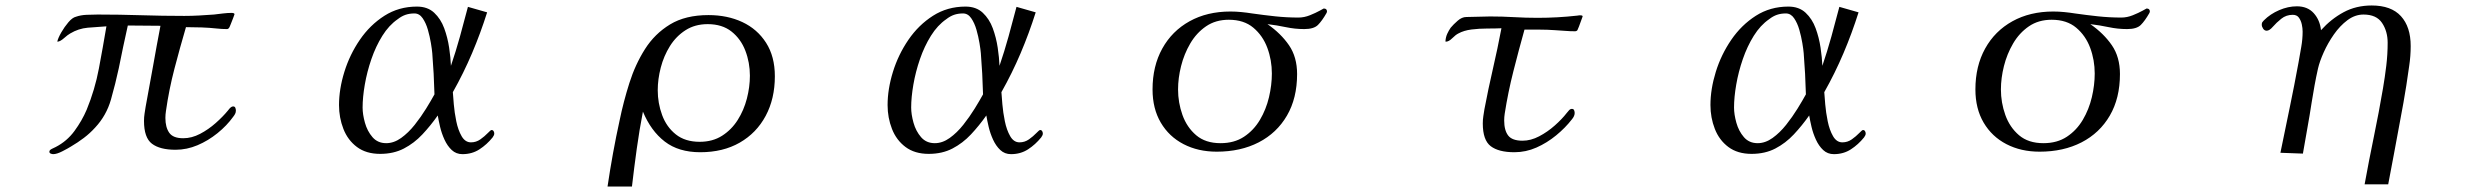

<svg xmlns="http://www.w3.org/2000/svg" viewBox="-20 -560 9040 700"><path d="M840 -157Q840 -150 837 -144.5Q834 -139 830 -134Q807 -102 773 -74.5Q739 -47 700 -30.5Q661 -14 620 -14Q563 -14 534 -36Q505 -58 505 -119Q505 -133 507 -145.5Q509 -158 511 -171Q525 -245 538 -319Q551 -393 565 -466Q535 -466 505.5 -466.5Q476 -467 446 -467Q437 -428 429 -389Q421 -350 413 -311Q401 -255 384.5 -197Q368 -139 327 -95Q308 -74 285.5 -57Q263 -40 239 -26Q228 -19 207.5 -8.5Q187 2 174 2Q170 2 165 0Q160 -2 160 -7Q160 -13 169.5 -17.5Q179 -22 183 -24Q224 -45 251.5 -82.5Q279 -120 296 -160Q326 -233 340.5 -310Q355 -387 368 -464Q334 -462 300 -459Q266 -456 236 -438Q227 -433 213.5 -421Q200 -409 190 -408L189 -409Q192 -422 203.5 -442Q215 -462 229.5 -479Q244 -496 257 -499Q274 -505 295.5 -506Q317 -507 336 -507Q415 -507 494 -504.5Q573 -502 652 -502Q679 -502 706 -503.5Q733 -505 760 -507Q777 -509 793.5 -511Q810 -513 826 -513Q828 -513 831.5 -512Q835 -511 835 -508Q835 -507 830.5 -495.5Q826 -484 821.5 -472.5Q817 -461 815 -458Q812 -454 807 -454Q798 -454 789 -454.5Q780 -455 771 -456Q743 -459 715 -460Q687 -461 658 -461Q636 -386 616 -309.5Q596 -233 585 -155Q584 -149 583.5 -142.5Q583 -136 583 -130Q583 -96 597 -76Q611 -56 648 -56Q679 -56 709.5 -72Q740 -88 766.5 -111.5Q793 -135 811 -157Q812 -159 815 -162Q818 -166 822 -169Q826 -172 830 -172Q836 -172 838 -167Q840 -162 840 -157Z M1564 -216Q1563 -254 1561 -291.5Q1559 -329 1556 -366Q1555 -379 1551 -403Q1547 -427 1540 -451.5Q1533 -476 1521 -493.5Q1509 -511 1491 -511Q1473 -511 1458.5 -506Q1444 -501 1430 -490Q1398 -468 1374 -429.5Q1350 -391 1334 -344.5Q1318 -298 1310 -251.5Q1302 -205 1302 -168Q1302 -143 1310.5 -112.5Q1319 -82 1338 -60Q1357 -38 1388 -38Q1416 -38 1442.5 -57Q1469 -76 1492 -105Q1515 -134 1533.5 -164Q1552 -194 1564 -216ZM1782 -73Q1782 -67 1776 -59Q1755 -33 1728 -15.5Q1701 2 1666 2Q1643 2 1627 -13Q1611 -28 1600.5 -51Q1590 -74 1584.5 -97.5Q1579 -121 1576 -139Q1550 -102 1520 -70Q1490 -38 1452.5 -18.5Q1415 1 1366 1Q1315 1 1281.5 -24Q1248 -49 1232 -90Q1216 -131 1216 -177Q1216 -235 1235.5 -298Q1255 -361 1292 -415Q1329 -469 1381.5 -502.5Q1434 -536 1500 -536Q1539 -536 1563 -513.5Q1587 -491 1599.5 -457Q1612 -423 1617.5 -386Q1623 -349 1624 -320Q1642 -373 1657 -427Q1672 -481 1686 -535L1756 -515Q1732 -439 1701 -366Q1670 -293 1631 -224Q1632 -209 1634.5 -179.5Q1637 -150 1643.5 -118Q1650 -86 1663 -63.5Q1676 -41 1697 -41Q1716 -41 1731.5 -52Q1747 -63 1758 -74.5Q1769 -86 1772 -86Q1777 -86 1779.5 -82Q1782 -78 1782 -73Z M2714 -284Q2714 -332 2697.5 -375Q2681 -418 2647 -445Q2613 -472 2560 -472Q2514 -472 2479.5 -450Q2445 -428 2422.5 -392Q2400 -356 2389 -313.5Q2378 -271 2378 -231Q2378 -184 2394 -140.5Q2410 -97 2444 -70Q2478 -43 2531 -43Q2578 -43 2612.5 -65Q2647 -87 2669.5 -122.5Q2692 -158 2703 -200.5Q2714 -243 2714 -284ZM2805 -282Q2805 -200 2771.5 -137.5Q2738 -75 2677 -40Q2616 -5 2533 -5Q2454 -5 2403.5 -44Q2353 -83 2324 -153Q2311 -86 2301.5 -17.5Q2292 51 2284 120H2195Q2204 59 2215 -1.5Q2226 -62 2239 -121Q2253 -189 2274.5 -257Q2296 -325 2331.5 -381Q2367 -437 2423 -471Q2479 -505 2563 -505Q2632 -505 2686.5 -479.5Q2741 -454 2773 -404Q2805 -354 2805 -282Z M3564 -216Q3563 -254 3561 -291.5Q3559 -329 3556 -366Q3555 -379 3551 -403Q3547 -427 3540 -451.5Q3533 -476 3521 -493.5Q3509 -511 3491 -511Q3473 -511 3458.5 -506Q3444 -501 3430 -490Q3398 -468 3374 -429.5Q3350 -391 3334 -344.5Q3318 -298 3310 -251.5Q3302 -205 3302 -168Q3302 -143 3310.5 -112.5Q3319 -82 3338 -60Q3357 -38 3388 -38Q3416 -38 3442.5 -57Q3469 -76 3492 -105Q3515 -134 3533.5 -164Q3552 -194 3564 -216ZM3782 -73Q3782 -67 3776 -59Q3755 -33 3728 -15.5Q3701 2 3666 2Q3643 2 3627 -13Q3611 -28 3600.5 -51Q3590 -74 3584.5 -97.5Q3579 -121 3576 -139Q3550 -102 3520 -70Q3490 -38 3452.5 -18.5Q3415 1 3366 1Q3315 1 3281.5 -24Q3248 -49 3232 -90Q3216 -131 3216 -177Q3216 -235 3235.5 -298Q3255 -361 3292 -415Q3329 -469 3381.5 -502.5Q3434 -536 3500 -536Q3539 -536 3563 -513.5Q3587 -491 3599.5 -457Q3612 -423 3617.5 -386Q3623 -349 3624 -320Q3642 -373 3657 -427Q3672 -481 3686 -535L3756 -515Q3732 -439 3701 -366Q3670 -293 3631 -224Q3632 -209 3634.5 -179.5Q3637 -150 3643.5 -118Q3650 -86 3663 -63.5Q3676 -41 3697 -41Q3716 -41 3731.5 -52Q3747 -63 3758 -74.5Q3769 -86 3772 -86Q3777 -86 3779.5 -82Q3782 -78 3782 -73Z M4617 -292Q4617 -341 4600.5 -385.5Q4584 -430 4549.5 -459Q4515 -488 4460 -488Q4412 -488 4377 -464Q4342 -440 4319.5 -401.5Q4297 -363 4286 -319Q4275 -275 4275 -234Q4275 -186 4291 -141Q4307 -96 4341 -67Q4375 -38 4430 -38Q4480 -38 4515.5 -61.5Q4551 -85 4573.5 -123Q4596 -161 4606.5 -205.5Q4617 -250 4617 -292ZM4818 -518Q4818 -516 4816 -512Q4800 -484 4785 -469Q4770 -454 4735 -454Q4701 -454 4668 -461Q4635 -468 4601 -472Q4650 -438 4679.5 -395Q4709 -352 4709 -290Q4709 -202 4672 -138.5Q4635 -75 4569 -41Q4503 -7 4416 -7Q4348 -7 4295 -34.5Q4242 -62 4212 -113Q4182 -164 4182 -234Q4182 -319 4217.5 -383Q4253 -447 4317 -482.5Q4381 -518 4466 -518Q4486 -518 4506 -516Q4526 -514 4545 -511Q4587 -505 4629 -500.5Q4671 -496 4714 -496Q4735 -496 4756 -504.5Q4777 -513 4791.5 -521Q4806 -529 4806 -529Q4818 -529 4818 -518Z M5750 -500Q5750 -500 5745.5 -487.5Q5741 -475 5736.5 -463Q5732 -451 5731 -450Q5728 -446 5722 -446Q5704 -446 5686 -447.5Q5668 -449 5649 -450Q5621 -452 5593.5 -452Q5566 -452 5538 -452Q5517 -377 5497.5 -300Q5478 -223 5466 -146Q5465 -140 5464.5 -133.5Q5464 -127 5464 -121Q5464 -85 5478.5 -66Q5493 -47 5531 -47Q5561 -47 5591.5 -63Q5622 -79 5648.5 -102.5Q5675 -126 5692 -148Q5696 -153 5700.5 -158Q5705 -163 5711 -163Q5717 -163 5719 -158Q5721 -153 5721 -148Q5721 -137 5711 -125Q5687 -94 5653.5 -66.5Q5620 -39 5581.5 -22Q5543 -5 5501 -5Q5444 -5 5415 -27Q5386 -49 5386 -110Q5386 -124 5388 -136.5Q5390 -149 5392 -162Q5406 -236 5423 -309.5Q5440 -383 5454 -457Q5432 -456 5402.5 -456Q5373 -456 5345 -452.5Q5317 -449 5297 -438Q5287 -433 5274.5 -420.5Q5262 -408 5251 -408L5250 -409V-411Q5251 -425 5256.5 -437Q5262 -449 5269 -459Q5279 -471 5294.5 -484.5Q5310 -498 5326 -498Q5348 -498 5369.5 -499Q5391 -500 5413 -500Q5457 -500 5500 -497.5Q5543 -495 5586 -495Q5622 -495 5658 -497Q5694 -499 5730 -503Q5734 -504 5737 -504Q5740 -504 5743 -504Q5750 -504 5750 -500Z M6564 -216Q6563 -254 6561 -291.5Q6559 -329 6556 -366Q6555 -379 6551 -403Q6547 -427 6540 -451.5Q6533 -476 6521 -493.5Q6509 -511 6491 -511Q6473 -511 6458.5 -506Q6444 -501 6430 -490Q6398 -468 6374 -429.5Q6350 -391 6334 -344.5Q6318 -298 6310 -251.5Q6302 -205 6302 -168Q6302 -143 6310.5 -112.5Q6319 -82 6338 -60Q6357 -38 6388 -38Q6416 -38 6442.5 -57Q6469 -76 6492 -105Q6515 -134 6533.5 -164Q6552 -194 6564 -216ZM6782 -73Q6782 -67 6776 -59Q6755 -33 6728 -15.5Q6701 2 6666 2Q6643 2 6627 -13Q6611 -28 6600.5 -51Q6590 -74 6584.5 -97.5Q6579 -121 6576 -139Q6550 -102 6520 -70Q6490 -38 6452.5 -18.5Q6415 1 6366 1Q6315 1 6281.5 -24Q6248 -49 6232 -90Q6216 -131 6216 -177Q6216 -235 6235.5 -298Q6255 -361 6292 -415Q6329 -469 6381.5 -502.5Q6434 -536 6500 -536Q6539 -536 6563 -513.5Q6587 -491 6599.5 -457Q6612 -423 6617.5 -386Q6623 -349 6624 -320Q6642 -373 6657 -427Q6672 -481 6686 -535L6756 -515Q6732 -439 6701 -366Q6670 -293 6631 -224Q6632 -209 6634.5 -179.5Q6637 -150 6643.5 -118Q6650 -86 6663 -63.5Q6676 -41 6697 -41Q6716 -41 6731.5 -52Q6747 -63 6758 -74.5Q6769 -86 6772 -86Q6777 -86 6779.5 -82Q6782 -78 6782 -73Z M7617 -292Q7617 -341 7600.5 -385.5Q7584 -430 7549.5 -459Q7515 -488 7460 -488Q7412 -488 7377 -464Q7342 -440 7319.5 -401.5Q7297 -363 7286 -319Q7275 -275 7275 -234Q7275 -186 7291 -141Q7307 -96 7341 -67Q7375 -38 7430 -38Q7480 -38 7515.5 -61.5Q7551 -85 7573.5 -123Q7596 -161 7606.5 -205.5Q7617 -250 7617 -292ZM7818 -518Q7818 -516 7816 -512Q7800 -484 7785 -469Q7770 -454 7735 -454Q7701 -454 7668 -461Q7635 -468 7601 -472Q7650 -438 7679.5 -395Q7709 -352 7709 -290Q7709 -202 7672 -138.5Q7635 -75 7569 -41Q7503 -7 7416 -7Q7348 -7 7295 -34.5Q7242 -62 7212 -113Q7182 -164 7182 -234Q7182 -319 7217.5 -383Q7253 -447 7317 -482.5Q7381 -518 7466 -518Q7486 -518 7506 -516Q7526 -514 7545 -511Q7587 -505 7629 -500.5Q7671 -496 7714 -496Q7735 -496 7756 -504.5Q7777 -513 7791.5 -521Q7806 -529 7806 -529Q7818 -529 7818 -518Z M8769 -392Q8769 -356 8763.5 -319.5Q8758 -283 8753 -248Q8743 -185 8731 -123Q8719 -61 8708 1Q8703 29 8697.5 56.5Q8692 84 8687 112H8601Q8617 24 8635 -63Q8653 -150 8668 -238Q8675 -279 8680 -320.5Q8685 -362 8685 -404Q8685 -446 8664.5 -476.5Q8644 -507 8597 -507Q8566 -507 8538.5 -486.5Q8511 -466 8489 -434.5Q8467 -403 8452 -369.5Q8437 -336 8431 -310Q8424 -279 8418.5 -248.5Q8413 -218 8408 -187Q8401 -141 8392.5 -94Q8384 -47 8376 0L8294 -3Q8311 -86 8328 -168Q8345 -250 8360 -332Q8365 -361 8370 -389Q8375 -417 8375 -445Q8375 -457 8372 -471Q8369 -485 8361.5 -495.5Q8354 -506 8339 -506Q8315 -506 8297 -491.5Q8279 -477 8266.5 -462.5Q8254 -448 8244 -448Q8236 -448 8231 -455.5Q8226 -463 8226 -470Q8226 -476 8228 -479Q8230 -482 8234 -486Q8257 -509 8289.5 -523Q8322 -537 8354 -537Q8393 -537 8415.5 -512Q8438 -487 8442 -450Q8479 -491 8524.5 -515.5Q8570 -540 8627 -540Q8698 -540 8733.5 -501Q8769 -462 8769 -392Z"/></svg>

Font: Kaisei Tokumin
Style: Regular
Weight: 400
Designer: Font-Kai, 金井和夫
Foundry: KAZUO KANAI
Version: Version 5.003